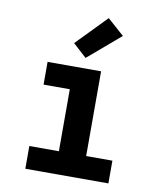

<svg xmlns="http://www.w3.org/2000/svg" viewBox="-86 -845 772 915"><g transform="rotate(10 300.0 -388.0)"><path d="M99 0V-110H242V-410H115V-520H374V-110H501V0ZM290 -570 224 -630 366 -776 447 -704Z"/></g></svg>

Font: Iosevka Extrabold Extended
Style: Regular
Weight: 800
Width: 7
Monospace: yes
Designer: Belleve Invis
Foundry: Belleve Invis
Version: Version 32.5.0; ttfautohint (v1.8.4)